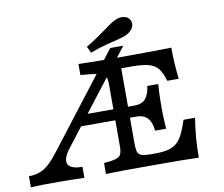

<svg xmlns="http://www.w3.org/2000/svg" viewBox="-91 -867 1132 969"><g transform="rotate(-10 474.5 -383.0)"><path d="M-8.9 0V-56.5Q36.3 -56.5 69 -76.2Q101.6 -96 141.9 -148.4L507.3 -622.6H574.2L216.9 -158.9Q198.4 -134.7 192.3 -115.7Q186.3 -96.8 192.3 -83.5Q198.4 -70.2 216.9 -63.3Q235.5 -56.5 265.3 -56.5V0Q243.5 -0.8 221 -1.2Q198.4 -1.6 177 -2Q155.6 -2.4 135.5 -2.4Q91.1 -2.4 55.2 -2Q19.4 -1.6 -8.9 0ZM263.7 -258.9 304 -315.3H641.9V-258.9ZM503.2 -2.4Q484.7 -2.4 462.1 -2Q439.5 -1.6 416.9 -1.2Q394.4 -0.8 375.8 0V-56.5L407.3 -59.7Q446 -64.5 457.7 -77Q469.4 -89.5 469.4 -125.8V-445.2Q469.4 -468.5 463.3 -481.5Q457.3 -494.4 439.9 -500.4Q422.6 -506.5 388.7 -509.7L335.5 -514.5V-571Q359.7 -570.2 388.3 -569.8Q416.9 -569.4 445.6 -569Q474.2 -568.5 498.4 -568.5H508.1H613.7Q677.4 -568.5 725.8 -569.4Q774.2 -570.2 811.3 -571Q811.3 -529 813.7 -489.9Q816.1 -450.8 821 -409.7H762.1Q750 -452.4 732.3 -474.2Q714.5 -496 683.1 -504Q651.6 -512.1 598.4 -512.1H544.4V-125.8Q544.4 -96.8 549.6 -82.7Q554.8 -68.5 570.6 -63.7Q586.3 -58.9 616.9 -58.9H634.7Q675 -58.9 702 -64.9Q729 -71 747.6 -86.3Q766.1 -101.6 780.2 -129.4Q794.4 -157.3 808.9 -201.6H867.7Q859.7 -150 855.6 -101.6Q851.6 -53.2 851.6 0Q812.1 -1.6 759.7 -2Q707.3 -2.4 639.5 -2.4H508.1ZM658.1 -172.6Q655.6 -199.2 646.8 -218.5Q637.9 -237.9 621 -248.4Q604 -258.9 576.6 -258.9V-315.3Q617.7 -315.3 635.9 -338.7Q654 -362.1 658.1 -401.6H714.5Q711.3 -355.6 710.9 -331.5Q710.5 -307.3 710.5 -287.1Q710.5 -274.2 710.5 -259.3Q710.5 -244.4 711.7 -223.8Q712.9 -203.2 714.5 -172.6ZM408.1 -616.1 392.7 -649.2Q426.6 -669.4 451.6 -686.7Q476.6 -704 496 -718.1Q515.3 -732.3 530.6 -742.7Q546 -753.2 559.7 -758.9Q583.9 -769.4 604.8 -764.5Q625.8 -759.7 633.9 -741.9Q642.7 -724.2 633.1 -705.2Q623.4 -686.3 600 -674.2Q583.9 -666.1 558.1 -659.7Q532.3 -653.2 495.2 -644Q458.1 -634.7 408.1 -616.1Z"/></g></svg>

Font: Playfair 5pt SemiExpanded Light
Style: Regular
Weight: 300
Width: 6
Designer: Claus Eggers Sørensen
Foundry: Claus Eggers Sørensen
Version: Version 2.203